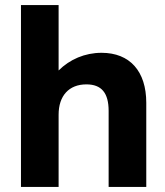

<svg xmlns="http://www.w3.org/2000/svg" viewBox="-20 -740 653 760"><path d="M63 0H212V-286C212 -361 253 -406 322 -406C382 -406 410 -372 410 -301V0H559V-333C559 -458 494 -531 382 -531C316 -531 256 -505 212 -461V-720H63Z"/></svg>

Font: Fixel Text Bold
Style: Bold
Weight: 700
Width: 4
Designer: AlfaBravo + MacPaw
Foundry: Kyrylo Tkachov, Marchela Mozhyna, Serhii Makarenko, Maria Weinstein, Zakhar Kryvoshyya
Version: Version 1.211